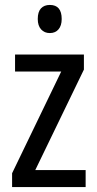

<svg xmlns="http://www.w3.org/2000/svg" viewBox="-20 -758 393 778"><path d="M327 0H29V-56L228 -468H41V-537H320V-476L123 -69H327ZM182 -738Q230 -738 230 -681Q230 -654 217 -639Q204 -624 182 -624Q160 -624 146.5 -639Q133 -654 133 -681Q133 -710 146 -724Q159 -738 182 -738Z"/></svg>

Font: Noto Sans Gurmukhi Condensed
Style: Regular
Weight: 400
Width: 3
Designer: Jelle Bosma - Monotype Design Team
Foundry: Monotype Imaging Inc.
Version: Version 2.004; ttfautohint (v1.8.4.7-5d5b)